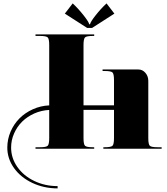

<svg xmlns="http://www.w3.org/2000/svg" viewBox="-20 -853 956 1101"><path d="M507.9 -692.7H479.9L351.8 -774.9L396.9 -833.5Q429.6 -802.9 459.1 -765.5Q488.6 -728.1 491.7 -713.7H496.1Q499.1 -728.1 528.6 -765.5Q558.1 -802.9 590.9 -833.5L635.9 -774.9ZM262.2 -61.2V-222.5Q217.2 -220.3 176.8 -202.4Q136.4 -184.4 107.1 -155.6Q77.8 -126.7 60.8 -87.8Q43.7 -49 43.7 -6.6Q43.7 53.3 79.3 104.2Q114.9 155.2 176.4 184.7Q237.8 214.2 310.3 214.2V227.3Q232.1 227.3 165.6 196Q99.2 164.8 60.5 110.8Q21.9 56.8 21.9 -6.6Q21.9 -54.2 40.6 -97.9Q59.4 -141.6 91.6 -174Q123.7 -206.3 168.3 -226.4Q212.8 -246.5 262.2 -248.7V-594.4Q262.2 -629.8 253.7 -638.3Q245.2 -646.9 209.8 -646.9H183.6V-655.6H520.1V-646.9H511.4Q476 -646.9 467.4 -638.3Q458.9 -629.8 458.9 -594.4V-249.1H633.7V-393.4Q633.7 -428.8 625.2 -437.3Q616.7 -445.8 581.3 -445.8H568.2V-454.5H773.6Q797.2 -454.5 813.8 -435.3Q830.4 -416.1 830.4 -389V-61.2Q830.4 -25.8 838.9 -17.3Q847.5 -8.7 882.9 -8.7H906.9V0H572.6V-8.7H581.3Q616.7 -8.7 625.2 -17.3Q633.7 -25.8 633.7 -61.2V-222.9H458.9V-61.2Q458.9 -25.8 467.4 -17.3Q476 -8.7 511.4 -8.7H520.1V0H183.6V-8.7H209.8Q245.2 -8.7 253.7 -17.3Q262.2 -25.8 262.2 -61.2Z"/></svg>

Font: Wabroye
Style: Medium
Weight: 500
Designer: gluk
Foundry: gluk
Version: Version 0.14